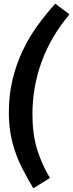

<svg xmlns="http://www.w3.org/2000/svg" viewBox="-20 -871 397 1042"><path d="M357 -793Q256 -673 206 -536Q156 -399 156 -250Q156 -144 181 -62Q206 20 251 95L161 151Q128 96 103 47Q78 -2 61.5 -50.5Q45 -99 36.5 -150Q28 -201 28 -260Q28 -357 48.5 -441Q69 -525 104 -598Q139 -671 184.5 -733.5Q230 -796 280 -851Z"/></svg>

Font: Xgbmvzvtohvqztyvzapvmeyoton
Style: Regular
Weight: 500
Italic angle: -8°
Designer: Carrois Corporate & Edenspiekermann
Foundry: Carrois Corporate GbR & Edenspiekermann AG
Version: Version 2.001